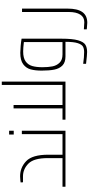

<svg xmlns="http://www.w3.org/2000/svg" viewBox="570 -1340 1020 2201"><g transform="rotate(-90 1080.5 -240.0)"><path d="M494 -34V0H40V-34H368V-203Q368 -363 305 -425Q242 -487 158 -487H91L89 -512Q86 -514 109.5 -517Q133 -520 159 -520Q261 -520 334 -449.5Q407 -379 407 -198V-34Z M494 0ZM682 -500V0H494V-34H643V-500ZM638 -646H682V-593H638Z M1245 -730V0H809V-34H938V-595H977V-34H1207V-730Z M1737 -503V-45Q1737 81 1718.5 144.5Q1700 208 1668 228Q1636 248 1585 248Q1551 248 1449 236V203Q1524 214 1584 214Q1621 214 1645.5 201Q1670 188 1685.5 141.5Q1701 95 1701 0H1533Q1465 0 1429.5 -35Q1394 -70 1382.5 -128Q1371 -186 1371 -272Q1371 -346 1385 -398.5Q1399 -451 1444 -484.5Q1489 -518 1575 -518Q1604 -518 1655 -513.5Q1706 -509 1737 -503ZM1557 -34H1698V-476L1696 -477Q1630 -485 1590 -485Q1516 -485 1476.5 -456.5Q1437 -428 1423.5 -380.5Q1410 -333 1410 -264Q1410 -198 1419.5 -149.5Q1429 -101 1461.5 -67.5Q1494 -34 1557 -34Z M1865 246 1844 244V211L1876 213Q1906 216 1926 216Q1984 216 2013.5 169Q2043 122 2043 39V-498H2082V22Q2082 138 2042 194Q2002 250 1919 250Q1899 250 1865 246Z"/></g></svg>

Font: Cairo ExtraLight
Style: Regular
Weight: 250
Designer: Mohamed Gaber, the designers of Titillium
Foundry: Kief Type Foundry
Version: Version 2.009; ttfautohint (v1.5.33-1714) -l 8 -r 50 -G 200 